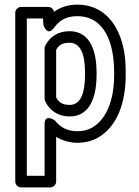

<svg xmlns="http://www.w3.org/2000/svg" viewBox="-20 -583 601 831"><path d="M474 -270V-259C474 -146 439 -67 381 -32C362 -21 341 -15 315 -15C269 -15 240 -34 217 -62C217 -62 173 -93 173 -46V178H96V-503H166L168 -475C168 -475 184 -423 213 -462C237 -494 265 -513 314 -513C431 -513 474 -400 474 -270ZM214 -532C211 -544 201 -553 189 -553H71C60 -553 46 -543 46 -528V203C46 214 56 228 71 228H198C209 228 223 218 223 203V9C247 24 279 35 315 35C349 35 380 27 407 11C487 -37 524 -137 524 -259V-270C524 -312 521 -350 512 -385C489 -479 429 -563 314 -563C273 -563 241 -551 214 -532ZM282 -79C378 -79 398 -181 398 -259V-270C398 -348 377 -448 281 -448C229 -448 194 -422 175 -384C173 -381 173 -376 173 -373V-156C173 -152 174 -149 175 -146C193 -106 230 -79 282 -79ZM282 -129C250 -129 234 -140 223 -162V-367C234 -387 249 -398 281 -398C327 -398 348 -351 348 -270V-259C348 -178 328 -129 282 -129Z"/></svg>

Font: Asimov
Style: NarOu
Weight: 500
Designer: Google
Version: Version 2.000980; 2014